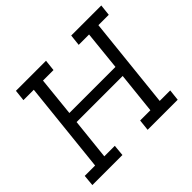

<svg xmlns="http://www.w3.org/2000/svg" viewBox="-151 -842 1034 1034"><g transform="rotate(-45 366.5 -325.0)"><path d="M19 -64H98L153 -586H74L81 -650H310L303 -586H223L200 -362H551L574 -586H495L502 -650H731L724 -586H645L590 -64H670L663 0H434L441 -64H519L544 -300H193L168 -64H248L242 0H13Z"/></g></svg>

Font: Zilla Slab
Style: Italic
Weight: 400
Italic angle: -6°
Designer: Typotheque.com
Foundry: Typotheque type foundry
Version: Version 1.1; 2017; ttfautohint (v1.6)